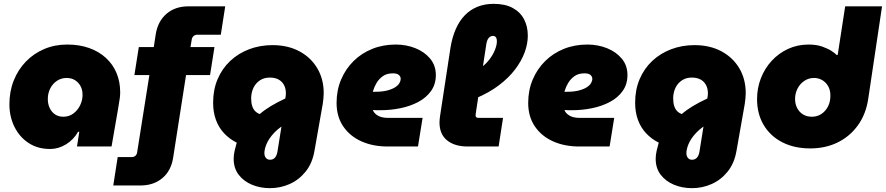

<svg xmlns="http://www.w3.org/2000/svg" viewBox="-20 -763 4614 1000"><path d="M241 13Q176 13 128.5 -18.5Q81 -50 55 -103Q29 -156 29 -220Q29 -287 51.5 -343.5Q74 -400 114.5 -442Q155 -484 210 -507.5Q265 -531 330 -531Q393 -531 444 -513Q495 -495 531.5 -461.5Q568 -428 587 -382.5Q606 -337 606 -282Q606 -269 604 -252.5Q602 -236 595 -196L561 0H381L393 -77H387Q363 -35 323.5 -11Q284 13 241 13ZM310 -155Q340 -155 362.5 -172Q385 -189 397.5 -215Q410 -241 410 -269Q410 -295 399.5 -314.5Q389 -334 370.5 -345.5Q352 -357 327 -357Q299 -357 276.5 -342Q254 -327 241.5 -302Q229 -277 229 -247Q229 -221 239 -200Q249 -179 267 -167Q285 -155 310 -155Z M570 203 593 55H667Q674 55 680 52Q686 49 689.5 43.5Q693 38 694 32L758 -372H680L703 -518H781L791 -584Q802 -652 847 -691Q892 -730 962 -730H1153L1130 -582H1006Q996 -582 988.5 -575.5Q981 -569 979 -559L972 -518H1097L1074 -372H949L882 57Q872 125 826.5 164Q781 203 711 203Z M1386 217Q1335 217 1292 199Q1249 181 1223 147Q1197 113 1197 64Q1197 44 1202.5 20Q1208 -4 1213 -20Q1175 -39 1147 -69Q1119 -99 1104.5 -139Q1090 -179 1090 -228Q1090 -296 1113.5 -351Q1137 -406 1179 -445.5Q1221 -485 1277.5 -506.5Q1334 -528 1399 -528Q1479 -528 1539 -496Q1599 -464 1632.5 -407.5Q1666 -351 1666 -278Q1666 -265 1664.5 -250.5Q1663 -236 1661 -222L1618 22Q1607 87 1572 130.5Q1537 174 1488.5 195.5Q1440 217 1386 217ZM1386 69Q1403 69 1412.5 57.5Q1422 46 1425 27L1446 -104Q1425 -89 1410 -73.5Q1395 -58 1384.5 -42.5Q1374 -27 1368 -12.5Q1362 2 1359.5 14Q1357 26 1357 34Q1357 50 1365 59.5Q1373 69 1386 69ZM1333 -169Q1357 -190 1390 -210Q1423 -230 1466 -250L1467 -257Q1468 -262 1468.5 -267.5Q1469 -273 1469 -277Q1469 -302 1459 -320.5Q1449 -339 1430.5 -349Q1412 -359 1385 -359Q1356 -359 1334.5 -345Q1313 -331 1301 -307.5Q1289 -284 1288 -253Q1288 -228 1293.5 -211Q1299 -194 1309 -184Q1319 -174 1333 -169Z M1999 0Q1922 0 1862 -27Q1802 -54 1767.5 -105Q1733 -156 1733 -227Q1733 -293 1756.5 -348.5Q1780 -404 1821.5 -445Q1863 -486 1919 -508.5Q1975 -531 2041 -531Q2096 -531 2143.5 -512Q2191 -493 2220.5 -457.5Q2250 -422 2250 -372Q2250 -324 2225 -289Q2200 -254 2158.5 -232Q2117 -210 2066 -199.5Q2015 -189 1962 -189Q1952 -189 1942 -189Q1932 -189 1922 -190Q1927 -174 1947 -161.5Q1967 -149 2002 -149H2181L2157 0ZM1922 -285Q1925 -285 1928 -285Q1931 -285 1934 -285Q1972 -285 1998 -292Q2024 -299 2039 -309Q2054 -319 2060.5 -330.5Q2067 -342 2067 -352Q2067 -364 2057.5 -372.5Q2048 -381 2026 -381Q1994 -381 1973.5 -366Q1953 -351 1941 -330.5Q1929 -310 1924 -292Q1923 -290 1922.5 -288Q1922 -286 1922 -285Z M2416 0Q2348 0 2308.5 -32Q2269 -64 2269 -126Q2269 -134 2270 -142Q2271 -150 2272 -159L2326 -513Q2335 -569 2354 -612Q2373 -655 2401.5 -684Q2430 -713 2467.5 -728Q2505 -743 2551 -743Q2611 -743 2650.5 -721.5Q2690 -700 2709.5 -662.5Q2729 -625 2729 -577Q2729 -535 2712.5 -490Q2696 -445 2662.5 -401Q2629 -357 2578 -318.5Q2527 -280 2458 -251L2473 -403Q2503 -421 2524.5 -447.5Q2546 -474 2557 -501Q2568 -528 2568 -548Q2568 -561 2563 -568.5Q2558 -576 2547 -576Q2536 -576 2526.5 -566.5Q2517 -557 2513 -534L2460 -186Q2459 -177 2458 -171.5Q2457 -166 2457 -162Q2457 -155 2461 -152Q2465 -149 2472 -149H2600L2577 0Z M2997 0Q2920 0 2860 -27Q2800 -54 2765.5 -105Q2731 -156 2731 -227Q2731 -293 2754.5 -348.5Q2778 -404 2819.5 -445Q2861 -486 2917 -508.5Q2973 -531 3039 -531Q3094 -531 3141.5 -512Q3189 -493 3218.5 -457.5Q3248 -422 3248 -372Q3248 -324 3223 -289Q3198 -254 3156.5 -232Q3115 -210 3064 -199.5Q3013 -189 2960 -189Q2950 -189 2940 -189Q2930 -189 2920 -190Q2925 -174 2945 -161.5Q2965 -149 3000 -149H3179L3155 0ZM2920 -285Q2923 -285 2926 -285Q2929 -285 2932 -285Q2970 -285 2996 -292Q3022 -299 3037 -309Q3052 -319 3058.5 -330.5Q3065 -342 3065 -352Q3065 -364 3055.5 -372.5Q3046 -381 3024 -381Q2992 -381 2971.5 -366Q2951 -351 2939 -330.5Q2927 -310 2922 -292Q2921 -290 2920.5 -288Q2920 -286 2920 -285Z M3584 217Q3533 217 3490 199Q3447 181 3421 147Q3395 113 3395 64Q3395 44 3400.5 20Q3406 -4 3411 -20Q3373 -39 3345 -69Q3317 -99 3302.5 -139Q3288 -179 3288 -228Q3288 -296 3311.5 -351Q3335 -406 3377 -445.5Q3419 -485 3475.5 -506.5Q3532 -528 3597 -528Q3677 -528 3737 -496Q3797 -464 3830.5 -407.5Q3864 -351 3864 -278Q3864 -265 3862.5 -250.5Q3861 -236 3859 -222L3816 22Q3805 87 3770 130.5Q3735 174 3686.5 195.5Q3638 217 3584 217ZM3584 69Q3601 69 3610.5 57.5Q3620 46 3623 27L3644 -104Q3623 -89 3608 -73.5Q3593 -58 3582.5 -42.5Q3572 -27 3566 -12.5Q3560 2 3557.5 14Q3555 26 3555 34Q3555 50 3563 59.5Q3571 69 3584 69ZM3531 -169Q3555 -190 3588 -210Q3621 -230 3664 -250L3665 -257Q3666 -262 3666.5 -267.5Q3667 -273 3667 -277Q3667 -302 3657 -320.5Q3647 -339 3628.5 -349Q3610 -359 3583 -359Q3554 -359 3532.5 -345Q3511 -331 3499 -307.5Q3487 -284 3486 -253Q3486 -228 3491.5 -211Q3497 -194 3507 -184Q3517 -174 3531 -169Z M4200 10Q4117 10 4054.5 -22Q3992 -54 3957.5 -112Q3923 -170 3923 -247Q3923 -304 3943 -355.5Q3963 -407 3999.5 -446.5Q4036 -486 4085 -508.5Q4134 -531 4191 -531Q4232 -531 4262 -520.5Q4292 -510 4311 -497.5Q4330 -485 4337 -477H4343L4382 -730H4574L4502 -248Q4490 -168 4448 -110Q4406 -52 4342.5 -21Q4279 10 4200 10ZM4209 -155Q4236 -155 4257.5 -169Q4279 -183 4292 -207.5Q4305 -232 4305 -265Q4305 -295 4292.5 -315.5Q4280 -336 4261 -346.5Q4242 -357 4220 -357Q4192 -357 4169.5 -342Q4147 -327 4134 -302Q4121 -277 4121 -247Q4121 -221 4132 -200Q4143 -179 4162.5 -167Q4182 -155 4209 -155Z"/></svg>

Font: MuseoModerno Thin Black
Style: Italic
Weight: 900
Italic angle: -9°
Version: Version 1.003